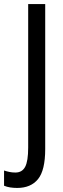

<svg xmlns="http://www.w3.org/2000/svg" viewBox="-69 -734 313 947"><path d="M16 193Q-2 193 -18.5 190.5Q-35 188 -49 182V107Q-37 111 -23 114Q-9 117 7 117Q40 117 55 89Q70 61 70 -6V-714H154V1Q154 106 118.5 149.5Q83 193 16 193Z"/></svg>

Font: Noto Sans Gurmukhi ExtraCondensed
Style: Regular
Weight: 400
Width: 2
Designer: Jelle Bosma - Monotype Design Team
Foundry: Monotype Imaging Inc.
Version: Version 2.004; ttfautohint (v1.8.4.7-5d5b)